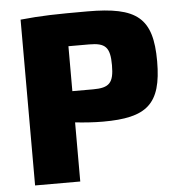

<svg xmlns="http://www.w3.org/2000/svg" viewBox="-51 -748 737 796"><g transform="rotate(-5 317.5 -350.0)"><path d="M342 -700C210 -700 151 -699 63 -690V0H251V-246C288 -242 328 -239 367 -239C548 -239 612 -289 612 -469C612 -650 548 -700 342 -700ZM337 -376H251V-563H337C405 -563 424 -544 424 -469C424 -395 405 -376 337 -376Z"/></g></svg>

Font: Exo 2 Extra Bold
Style: Regular
Weight: 800
Designer: Natanael Gama
Version: Version 1.001;PS 001.001;hotconv 1.0.88;makeotf.lib2.5.64775